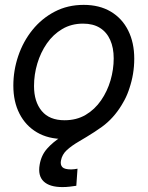

<svg xmlns="http://www.w3.org/2000/svg" viewBox="-20 -553 600 780"><path d="M239.7 11.7Q175.8 11.7 129.9 -15.4Q84 -42.5 59.1 -91.3Q34.2 -140.1 34.2 -205.1Q34.2 -267.1 54.2 -325.9Q74.2 -384.8 111.8 -431.4Q149.4 -478 202.1 -505.6Q254.9 -533.2 319.8 -533.2Q383.8 -533.2 429.9 -505.9Q476.1 -478.5 500.7 -429.2Q525.4 -379.9 525.4 -314.5Q525.4 -252 505.4 -193.4Q485.4 -134.8 447.5 -88.4Q409.7 -42 357.2 -15.1Q304.7 11.7 239.7 11.7ZM242.2 -64.5Q291 -64.5 328.1 -86.4Q365.2 -108.4 390.6 -145.3Q416 -182.1 429 -226.6Q441.9 -271 441.9 -315.9Q441.9 -358.9 427.7 -390.6Q413.6 -422.4 386 -439.7Q358.4 -457 317.4 -457Q270 -457 232.9 -435.1Q195.8 -413.1 170.4 -376.5Q145 -339.8 131.6 -294.9Q118.2 -250 118.2 -203.6Q118.2 -140.1 149.4 -102.3Q180.7 -64.5 242.2 -64.5ZM233.4 207Q181.6 207 157.5 184.1Q133.3 161.1 141.1 116.2Q147.5 77.6 171.4 50.8Q195.3 23.9 229.5 2.4Q263.7 -19 301.8 -40.8Q339.8 -62.5 375 -90.8Q410.2 -119.1 436.3 -159.7Q462.4 -200.2 472.2 -259.3H521Q510.3 -192.4 485.8 -146.5Q461.4 -100.6 429.4 -69.6Q397.5 -38.6 364 -17.1Q330.6 4.4 301 21.5Q271.5 38.6 251.7 56.6Q231.9 74.7 227.5 100.1Q224.6 116.7 233.4 126Q242.2 135.3 269.5 135.3Q276.4 135.3 282.7 134.3Q289.1 133.3 294.9 132.3L290 201.7Q277.3 203.6 263.2 205.3Q249 207 233.4 207Z"/></svg>

Font: Inter 28pt
Style: Italic
Weight: 400
Italic angle: -9.3988°
Designer: Rasmus Andersson
Foundry: rsms
Version: Version 4.001;git-66647c0bb